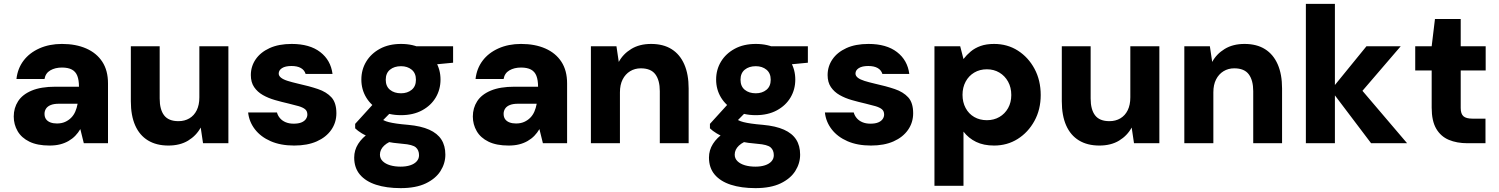

<svg xmlns="http://www.w3.org/2000/svg" viewBox="-20 -740 7745 992"><path d="M236 12Q173 12 132 -8Q91 -28 71 -62.5Q51 -97 51 -138Q51 -182 73.5 -217Q96 -252 144 -272Q192 -292 266 -292H388Q388 -326 379.5 -348Q371 -370 351.5 -380.5Q332 -391 300 -391Q265 -391 240 -376.5Q215 -362 210 -332H65Q71 -386 101.5 -426.5Q132 -467 183.5 -490Q235 -513 300 -513Q372 -513 425.5 -489.5Q479 -466 508.5 -421Q538 -376 538 -309V0H413L395 -73Q384 -54 369 -38.5Q354 -23 334 -11.5Q314 0 290 6Q266 12 236 12ZM274 -102Q298 -102 316 -110Q334 -118 347.5 -131.5Q361 -145 369 -163.5Q377 -182 381 -204H284Q259 -204 242.5 -197.5Q226 -191 218 -179Q210 -167 210 -152Q210 -135 218 -124Q226 -113 240.5 -107.5Q255 -102 274 -102Z M850 12Q788 12 744.5 -14.5Q701 -41 678.5 -92Q656 -143 656 -217V-501H805V-231Q805 -174 828 -144Q851 -114 902 -114Q934 -114 958.5 -128.5Q983 -143 996.5 -170.5Q1010 -198 1010 -237V-501H1160V0H1029L1017 -81Q994 -39 952 -13.5Q910 12 850 12Z M1500 12Q1430 12 1378.5 -10.5Q1327 -33 1297 -72Q1267 -111 1262 -159H1411Q1415 -143 1426.5 -129.5Q1438 -116 1456 -108.5Q1474 -101 1497 -101Q1522 -101 1537.5 -107.5Q1553 -114 1560.5 -125Q1568 -136 1568 -148Q1568 -166 1556.5 -175.5Q1545 -185 1523 -191.5Q1501 -198 1471 -205Q1436 -213 1401 -223Q1366 -233 1338 -249Q1310 -265 1293 -290Q1276 -315 1276 -352Q1276 -397 1301 -433.5Q1326 -470 1373 -491.5Q1420 -513 1487 -513Q1580 -513 1634.5 -471Q1689 -429 1698 -358H1559Q1553 -378 1534.5 -388.5Q1516 -399 1486 -399Q1454 -399 1437 -388Q1420 -377 1420 -360Q1420 -348 1432 -338.5Q1444 -329 1466.5 -322Q1489 -315 1519 -308Q1578 -295 1622.5 -280Q1667 -265 1692.5 -237Q1718 -209 1718 -155Q1718 -107 1691.5 -69Q1665 -31 1616.5 -9.5Q1568 12 1500 12Z M2050 232Q1977 232 1923 214.5Q1869 197 1839.5 162Q1810 127 1810 74Q1810 36 1830.5 3.5Q1851 -29 1889 -54.5Q1927 -80 1981 -98L2030 -21Q1986 -8 1964.5 12.5Q1943 33 1943 59Q1943 79 1957.5 93Q1972 107 1996 114Q2020 121 2050 121Q2078 121 2099.5 114Q2121 107 2133 93.5Q2145 80 2145 62Q2145 36 2128.5 21.5Q2112 7 2060 3Q2011 -1 1971.5 -9Q1932 -17 1901.5 -27.5Q1871 -38 1849.5 -51Q1828 -64 1815 -77V-100L1925 -221L2028 -189L1895 -54L1942 -130Q1952 -124 1962.5 -118.5Q1973 -113 1989 -109Q2005 -105 2029 -101.5Q2053 -98 2089 -95Q2155 -89 2197.5 -70Q2240 -51 2260.5 -19Q2281 13 2281 59Q2281 104 2256 143.5Q2231 183 2180 207.5Q2129 232 2050 232ZM2052 -145Q1988 -145 1942.5 -170Q1897 -195 1872 -236.5Q1847 -278 1847 -329Q1847 -380 1872 -421.5Q1897 -463 1943 -488Q1989 -513 2052 -513Q2115 -513 2161 -488Q2207 -463 2231.5 -421.5Q2256 -380 2256 -329Q2256 -278 2231.5 -236.5Q2207 -195 2161 -170Q2115 -145 2052 -145ZM2052 -258Q2085 -258 2107 -276Q2129 -294 2129 -328Q2129 -362 2107 -380Q2085 -398 2052 -398Q2017 -398 1995 -380Q1973 -362 1973 -328Q1973 -294 1995 -276Q2017 -258 2052 -258ZM2134 -398 2113 -501H2321V-416Z M2608 12Q2545 12 2504 -8Q2463 -28 2443 -62.5Q2423 -97 2423 -138Q2423 -182 2445.5 -217Q2468 -252 2516 -272Q2564 -292 2638 -292H2760Q2760 -326 2751.5 -348Q2743 -370 2723.5 -380.5Q2704 -391 2672 -391Q2637 -391 2612 -376.5Q2587 -362 2582 -332H2437Q2443 -386 2473.5 -426.5Q2504 -467 2555.5 -490Q2607 -513 2672 -513Q2744 -513 2797.5 -489.5Q2851 -466 2880.5 -421Q2910 -376 2910 -309V0H2785L2767 -73Q2756 -54 2741 -38.5Q2726 -23 2706 -11.5Q2686 0 2662 6Q2638 12 2608 12ZM2646 -102Q2670 -102 2688 -110Q2706 -118 2719.5 -131.5Q2733 -145 2741 -163.5Q2749 -182 2753 -204H2656Q2631 -204 2614.5 -197.5Q2598 -191 2590 -179Q2582 -167 2582 -152Q2582 -135 2590 -124Q2598 -113 2612.5 -107.5Q2627 -102 2646 -102Z M3033 0V-501H3165L3177 -420Q3199 -461 3241.5 -487Q3284 -513 3344 -513Q3407 -513 3450 -486Q3493 -459 3515.5 -407.5Q3538 -356 3538 -283V0H3389V-269Q3389 -325 3366 -356Q3343 -387 3291 -387Q3260 -387 3235.5 -372Q3211 -357 3197 -329.5Q3183 -302 3183 -263V0Z M3883 232Q3810 232 3756 214.5Q3702 197 3672.5 162Q3643 127 3643 74Q3643 36 3663.5 3.5Q3684 -29 3722 -54.5Q3760 -80 3814 -98L3863 -21Q3819 -8 3797.5 12.5Q3776 33 3776 59Q3776 79 3790.5 93Q3805 107 3829 114Q3853 121 3883 121Q3911 121 3932.5 114Q3954 107 3966 93.5Q3978 80 3978 62Q3978 36 3961.5 21.5Q3945 7 3893 3Q3844 -1 3804.5 -9Q3765 -17 3734.5 -27.5Q3704 -38 3682.5 -51Q3661 -64 3648 -77V-100L3758 -221L3861 -189L3728 -54L3775 -130Q3785 -124 3795.5 -118.5Q3806 -113 3822 -109Q3838 -105 3862 -101.5Q3886 -98 3922 -95Q3988 -89 4030.5 -70Q4073 -51 4093.5 -19Q4114 13 4114 59Q4114 104 4089 143.5Q4064 183 4013 207.5Q3962 232 3883 232ZM3885 -145Q3821 -145 3775.5 -170Q3730 -195 3705 -236.5Q3680 -278 3680 -329Q3680 -380 3705 -421.5Q3730 -463 3776 -488Q3822 -513 3885 -513Q3948 -513 3994 -488Q4040 -463 4064.5 -421.5Q4089 -380 4089 -329Q4089 -278 4064.5 -236.5Q4040 -195 3994 -170Q3948 -145 3885 -145ZM3885 -258Q3918 -258 3940 -276Q3962 -294 3962 -328Q3962 -362 3940 -380Q3918 -398 3885 -398Q3850 -398 3828 -380Q3806 -362 3806 -328Q3806 -294 3828 -276Q3850 -258 3885 -258ZM3967 -398 3946 -501H4154V-416Z M4480 12Q4410 12 4358.5 -10.5Q4307 -33 4277 -72Q4247 -111 4242 -159H4391Q4395 -143 4406.5 -129.5Q4418 -116 4436 -108.5Q4454 -101 4477 -101Q4502 -101 4517.5 -107.5Q4533 -114 4540.5 -125Q4548 -136 4548 -148Q4548 -166 4536.5 -175.5Q4525 -185 4503 -191.5Q4481 -198 4451 -205Q4416 -213 4381 -223Q4346 -233 4318 -249Q4290 -265 4273 -290Q4256 -315 4256 -352Q4256 -397 4281 -433.5Q4306 -470 4353 -491.5Q4400 -513 4467 -513Q4560 -513 4614.5 -471Q4669 -429 4678 -358H4539Q4533 -378 4514.5 -388.5Q4496 -399 4466 -399Q4434 -399 4417 -388Q4400 -377 4400 -360Q4400 -348 4412 -338.5Q4424 -329 4446.5 -322Q4469 -315 4499 -308Q4558 -295 4602.5 -280Q4647 -265 4672.5 -237Q4698 -209 4698 -155Q4698 -107 4671.5 -69Q4645 -31 4596.5 -9.5Q4548 12 4480 12Z M4808 220V-501H4941L4958 -435Q4974 -456 4995.5 -474Q5017 -492 5046.5 -502.5Q5076 -513 5116 -513Q5185 -513 5239 -478.5Q5293 -444 5325 -384.5Q5357 -325 5357 -249Q5357 -174 5324.5 -115Q5292 -56 5238 -22Q5184 12 5116 12Q5062 12 5023 -7Q4984 -26 4958 -60V220ZM5079 -119Q5115 -119 5143.5 -135.5Q5172 -152 5188.5 -181.5Q5205 -211 5205 -249Q5205 -288 5188.5 -318Q5172 -348 5143.5 -365Q5115 -382 5079 -382Q5042 -382 5013.5 -365Q4985 -348 4969 -318Q4953 -288 4953 -250Q4953 -212 4969 -182Q4985 -152 5013.5 -135.5Q5042 -119 5079 -119Z M5660 12Q5598 12 5554.5 -14.5Q5511 -41 5488.5 -92Q5466 -143 5466 -217V-501H5615V-231Q5615 -174 5638 -144Q5661 -114 5712 -114Q5744 -114 5768.5 -128.5Q5793 -143 5806.5 -170.5Q5820 -198 5820 -237V-501H5970V0H5839L5827 -81Q5804 -39 5762 -13.5Q5720 12 5660 12Z M6099 0V-501H6231L6243 -420Q6265 -461 6307.5 -487Q6350 -513 6410 -513Q6473 -513 6516 -486Q6559 -459 6581.5 -407.5Q6604 -356 6604 -283V0H6455V-269Q6455 -325 6432 -356Q6409 -387 6357 -387Q6326 -387 6301.5 -372Q6277 -357 6263 -329.5Q6249 -302 6249 -263V0Z M7064 0 6856 -275 7040 -501H7217L6968 -211V-331L7250 0ZM6727 0V-720H6877V0Z M7562 0Q7507 0 7465.5 -17.5Q7424 -35 7400.5 -75Q7377 -115 7377 -184V-376H7292V-501H7377L7394 -642H7527V-501H7656V-376H7527V-182Q7527 -152 7541 -139.5Q7555 -127 7588 -127H7655V0Z"/></svg>

Font: DM Sans 18pt Black
Style: Regular
Weight: 900
Designer: Colophon Foundry, Jonny Pinhorn
Foundry: Colophon Foundry
Version: Version 4.004;gftools[0.9.30]